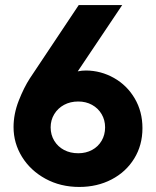

<svg xmlns="http://www.w3.org/2000/svg" viewBox="-20 -740 623 768"><path d="M34.2 -231.4Q34.2 -284.2 54.9 -337.2Q75.7 -390.1 99.6 -426.8L294.9 -719.7H468.8L291 -454.6Q307.1 -458 324.2 -458Q383.8 -457.5 435.8 -428.2Q487.8 -398.9 518.8 -346.4Q549.8 -293.9 549.8 -227.5Q549.8 -159.2 516.8 -105.7Q483.9 -52.2 426.3 -22.2Q368.7 7.8 296.9 7.8Q222.2 7.8 162.1 -24.9Q102.1 -57.6 68.1 -112.5Q34.2 -167.5 34.2 -231.4ZM400.4 -230.5Q400.4 -259.8 386.5 -283.4Q372.6 -307.1 348.1 -320.6Q323.7 -334 293 -334Q261.2 -334 236.3 -320.6Q211.4 -307.1 197 -283.4Q182.6 -259.8 182.6 -230.5Q182.6 -200.7 197 -177Q211.4 -153.3 236.3 -140.1Q261.2 -127 293 -127Q323.7 -127 348.1 -140.1Q372.6 -153.3 386.5 -177Q400.4 -200.7 400.4 -230.5Z"/></svg>

Font: Reddit Sans Strawberry ExBold
Style: Regular
Weight: 800
Designer: Stephen Hutchings
Foundry: Reddit
Version: Version 1.013